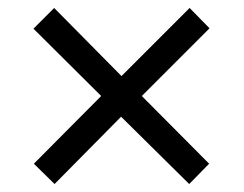

<svg xmlns="http://www.w3.org/2000/svg" viewBox="-20 -594 612 482"><path d="M456 -574 506 -523 336 -353 505 -183 455 -132 284 -301 117 -132 65 -183 234 -353 64 -522 116 -574 285 -403Z"/></svg>

Font: Noto Sans Modi
Style: Regular
Weight: 400
Designer: Monotype Design Team
Foundry: Monotype Imaging Inc.
Version: Version 2.003; ttfautohint (v1.8.4.7-5d5b)